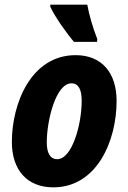

<svg xmlns="http://www.w3.org/2000/svg" viewBox="-20 -795 549 825"><path d="M298 -615H397L398 -627C377 -681 363 -732 355 -775H196V-766C216 -723 266 -652 298 -615ZM209 10C396 10 481 -189 481 -361C481 -484 416 -558 305 -558C114 -558 31 -351 31 -185C31 -63 98 10 209 10ZM226 -111C196 -111 181 -137 181 -183C181 -278 220 -437 287 -437C318 -437 331 -409 331 -362C331 -258 289 -111 226 -111Z"/></svg>

Font: Noto Sans Display SemiCondensed Extra
Style: Italic
Weight: 800
Width: 4
Italic angle: -12°
Designer: Monotype Design Team
Foundry: Monotype Imaging Inc.
Version: Version 1.900